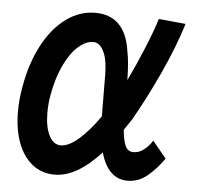

<svg xmlns="http://www.w3.org/2000/svg" viewBox="-45 -603 690 656"><g transform="rotate(5 300.0 -274.5)"><path d="M22 -198Q22 -240 30 -283.5Q44.5 -366 77.5 -427.8Q110.5 -489.5 156.8 -523Q203 -556.5 256 -556.5Q308.5 -556.5 338.5 -525.2Q368.5 -494 376.5 -435Q384 -401 385 -337Q410.5 -389.5 436 -451.5Q461.5 -513.5 474 -554.5L566.5 -545.5Q540.5 -462 498.5 -371.2Q456.5 -280.5 413 -204.5L387.5 -166.5Q391 -129.5 399.5 -111.5Q408 -93.5 427 -93.5Q445.5 -93.5 462 -106Q478.5 -118.5 491.5 -138.5L538.5 -81Q513.5 -45 483.2 -19.8Q453 5.5 415 5.5Q381.5 5.5 358.2 -17.2Q335 -40 323 -83.5Q240.5 6.5 165.5 6.5Q121 6.5 88.8 -19Q56.5 -44.5 39.2 -90.8Q22 -137 22 -198ZM122.5 -202.5Q122.5 -153.5 137.5 -124.2Q152.5 -95 177.5 -95Q204.5 -95 239 -125Q273.5 -155 309 -206V-211Q308.5 -228.5 308.5 -275.5Q308.5 -321 308 -348.2Q307.5 -375.5 305 -390.5Q301 -418 288.8 -437.2Q276.5 -456.5 258 -456.5Q232.5 -456.5 206.2 -433.2Q180 -410 159.2 -366.2Q138.5 -322.5 128 -264Q122.5 -234 122.5 -202.5Z"/></g></svg>

Font: JuliaMono
Style: Bold Italic
Weight: 700
Italic angle: -9°
Monospace: yes
Designer: cormullion
Foundry: corm
Version: Version 0.057; ttfautohint (v1.8.4)